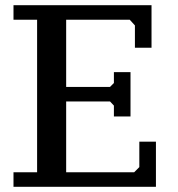

<svg xmlns="http://www.w3.org/2000/svg" viewBox="-20 -720 685 740"><path d="M564 -700V-536H500V-622L480 -644H235V-385H404L419 -400V-442H483V-271H419V-313L404 -329H235V-56H497L517 -76V-174H581V0H32V-56H123V-644H32V-700Z"/></svg>

Font: PT Serif Caption
Style: Regular
Weight: 400
Designer: A.Korolkova, O.Umpeleva, V.Yefimov
Foundry: ParaType Ltd
Version: Version 1.000W OFL